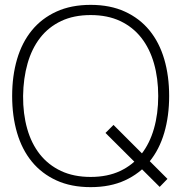

<svg xmlns="http://www.w3.org/2000/svg" viewBox="-20 -755 746 790"><path d="M637 14 669 -19 447 -241 414 -208ZM353 15Q433.5 15 494 -12.8Q554.5 -40.5 595 -90Q635.5 -139.5 655.8 -208.5Q676 -277.5 676 -360Q676 -442.5 655.8 -511.5Q635.5 -580.5 595 -630Q554.5 -679.5 494 -707.2Q433.5 -735 353 -735Q272.5 -735 212 -707.2Q151.5 -679.5 111 -630Q70.5 -580.5 50.2 -511.5Q30 -442.5 30 -360Q30 -277.5 50.2 -208.5Q70.5 -139.5 111 -90Q151.5 -40.5 212 -12.8Q272.5 15 353 15ZM353 -27Q283.5 -27 231.2 -51.5Q179 -76 144 -120.2Q109 -164.5 91.8 -225.8Q74.5 -287 75 -360Q76 -433 93.5 -494.2Q111 -555.5 145.5 -599.8Q180 -644 231.8 -668.5Q283.5 -693 353 -693Q422.5 -693 474.5 -668.5Q526.5 -644 561.2 -599.8Q596 -555.5 613.5 -494.2Q631 -433 631 -360Q631 -287 613.5 -225.8Q596 -164.5 561.2 -120.2Q526.5 -76 474.5 -51.5Q422.5 -27 353 -27Z"/></svg>

Font: Vela Sans GX ExtLt
Style: Regular
Weight: 200
Designer: Principal design: Mikhail Sharanda - project Manrope.
Design modification: Ravid Balaliev
Foundry: Mikhail Sharanda
Version: Version 1.001